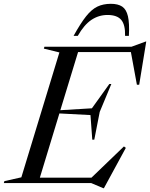

<svg xmlns="http://www.w3.org/2000/svg" viewBox="-59 -960 787 1007"><path d="M482.5 27 419 0H-39L-36 -10L53 -30L252.5 -685L171 -705L174 -715H631L704.5 -742H708L671 -515.5H659L627.5 -687H350.5L257.5 -382L423 -392L514.5 -519.5H525L464 -373L435.5 -227.5H425L415.5 -356.5L252.5 -365L150 -28H420.5L591 -192L601 -184.5L486 27ZM505 -881.5Q459 -881.5 420.5 -855.8Q382 -830 349 -772H327Q363.5 -838 392.5 -874.5Q421.5 -911 452 -925.5Q482.5 -940 522.5 -940Q560 -940 581.8 -925.5Q603.5 -911 612 -874.8Q620.5 -838.5 617 -772H597Q598.5 -830 576.8 -855.8Q555 -881.5 505 -881.5Z"/></svg>

Font: Newsreader Display
Style: Italic
Weight: 400
Italic angle: -17°
Designer: Hugues Gentile
Foundry: Production Type
Version: Version 1.001